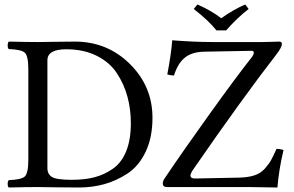

<svg xmlns="http://www.w3.org/2000/svg" viewBox="-20 -832 1307 854"><path d="M190.9 -84Q190.9 -57.1 211.4 -44.7Q231.9 -32.2 299.8 -32.2Q356.9 -32.2 400.9 -43.7Q444.8 -55.2 482.9 -82Q521 -108.9 541.5 -159.9Q562 -210.9 562 -284.2Q562 -345.2 547.1 -401.1Q532.2 -457 500 -506.1Q467.8 -555.2 409.9 -584Q352.1 -612.8 274.9 -612.8Q190.9 -612.8 190.9 -564ZM147.9 -645Q164.1 -645 218.5 -646Q272.9 -647 313 -647Q457 -647 557.6 -547.6Q658.2 -448.2 658.2 -308.1Q658.2 -220.2 627.7 -156.5Q597.2 -92.8 546.6 -59.8Q496.1 -26.9 442.6 -12.5Q389.2 2 331.1 2Q271 2 215.1 1Q159.2 0 148.9 0Q97.2 0 19 2Q14.2 -2 14.2 -13.9Q14.2 -25.9 19 -30.8Q75.2 -32.7 90.6 -47.4Q106 -62 106 -122.1V-522.9Q106 -583 90.6 -597.4Q75.2 -611.8 19 -613.8Q14.2 -617.7 14.2 -629.9Q14.2 -642.1 19 -647Q99.1 -645 147.9 -645ZM942.9 -696.8Q906.7 -741.7 841.8 -792L857.9 -812Q918 -786.1 963.9 -751Q1021 -791 1070.8 -812L1085.9 -792Q1036.1 -753.9 985.8 -696.8ZM1213.9 2Q1114.3 0 1087.4 0H723.1Q704.1 0 704.1 -15.1Q704.1 -27.3 711.9 -38.1Q792 -157.2 911.4 -323.7Q1030.8 -490.2 1101.1 -579.1Q1108.9 -590.3 1108.9 -597.2Q1108.9 -606 1099.1 -606L888.2 -602.1Q833 -601.1 801.5 -575Q770 -548.8 753.9 -496.1Q740.7 -496.1 724.1 -501Q741.2 -589.8 746.1 -652.8Q845.2 -645 926.8 -645H1147.9Q1165 -645 1190.9 -646Q1216.8 -647 1221.2 -647Q1234.4 -647 1233.9 -636.2Q1233.9 -622.1 1210 -590.8Q1054.2 -389.6 835 -71.8Q827.1 -57.6 827.1 -51.8Q827.1 -36.6 852.1 -38.1L1044.9 -42Q1084 -43 1111.6 -52Q1139.2 -61 1157.5 -81.5Q1175.8 -102.1 1185.3 -119.1Q1194.8 -136.2 1210 -169.9Q1224.1 -169.9 1241.2 -165Q1220.7 -80.1 1213.9 2Z"/></svg>

Font: Linux Libertine O
Style: Regular
Weight: 400
Designer: Philipp H. Poll
Foundry: Philipp H. Poll
Version: Version 5.3.0